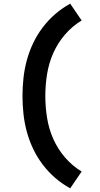

<svg xmlns="http://www.w3.org/2000/svg" viewBox="-20 -861 540 1042"><path d="M361 161Q317 137 279.5 104.5Q242 72 212 32.5Q182 -7 160.5 -52Q139 -97 126 -144.5Q113 -192 107.5 -241.5Q102 -291 102 -340Q102 -389 107.5 -438.5Q113 -488 126 -535.5Q139 -583 160.5 -628Q182 -673 212 -712.5Q242 -752 279.5 -784.5Q317 -817 361 -841L423 -750Q372 -719 332.5 -673Q293 -627 269 -572.5Q245 -518 235.5 -459Q226 -400 226 -340Q226 -280 235.5 -221Q245 -162 269 -107.5Q293 -53 332.5 -7Q372 39 423 70Z"/></svg>

Font: Iosevka Curly Extrabold
Style: Regular
Weight: 800
Monospace: yes
Designer: Belleve Invis
Foundry: Belleve Invis
Version: Version 22.1.2; ttfautohint (v1.8.4)